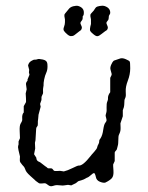

<svg xmlns="http://www.w3.org/2000/svg" viewBox="-20 -644 518 671"><path d="M76.2 -366.2 83 -382.8 81.1 -391.1 82 -399.9 78.1 -415Q80.1 -425.3 88.9 -430.7Q97.2 -436 101.6 -435.5Q106 -435.1 110.8 -437Q115.7 -439 129.4 -436Q143.1 -433.1 145 -423.8Q146 -419.9 146 -411.6Q146 -398.9 141.6 -389.6Q137.2 -380.4 134.3 -366.2Q131.8 -352.1 132.3 -349.1Q132.8 -346.2 131.3 -339.4Q129.9 -333 130.4 -325.7Q130.9 -318.4 129.9 -316.4Q128.9 -314.5 127 -310.1Q125 -306.2 125 -304.2V-297.4Q125 -293 124 -292L120.1 -280.8L122.1 -271L115.2 -245.1Q114.3 -243.2 114.3 -238.8Q114.3 -234.4 113.3 -228Q111.8 -220.7 112.3 -212.9Q112.8 -205.1 109.9 -202.1Q106.9 -199.2 106.4 -194.3Q106 -189.5 104 -153.8L102.1 -145L103 -125L99.1 -105Q100.1 -103 106.9 -92.8Q106.9 -81.5 117.7 -78.1Q120.1 -77.1 121.1 -76.2L138.2 -63Q142.1 -61 147 -56.2Q149.9 -55.2 155.8 -55.7Q161.6 -56.2 164.1 -52.7Q167 -48.8 168.5 -47.4Q169.9 -45.9 179.7 -46.4Q189.5 -46.9 189.9 -46.9L203.1 -44.9Q215.8 -47.9 233.4 -56.6Q251 -65.4 254.9 -65.4Q269 -63.5 296.9 -99.1Q298.8 -102.1 309.1 -113.3Q319.3 -124.5 319.8 -129.9Q320.8 -134.8 323.7 -139.6Q326.7 -144.5 326.7 -149.4Q326.2 -154.8 331.1 -160.2Q338.4 -171.4 340.8 -190.9Q343.8 -210.4 348.1 -214.8L352.1 -221.2Q353 -225.1 351.1 -231.4Q349.1 -237.8 349.1 -241.2L352.1 -252.9Q353 -255.9 352.5 -269Q352.1 -282.2 355 -289.1Q357.9 -295.4 357.4 -299.8Q356.4 -310.1 365.2 -321.8V-371.1Q365.2 -373 368.2 -377.9Q371.1 -382.8 370.1 -386.2L366.2 -400.9Q364.3 -407.2 368.2 -417Q372.1 -426.8 377.9 -432.1Q378.9 -432.1 400.9 -439.9Q408.7 -441.9 419.9 -437Q431.2 -432.1 433.1 -429.2Q435.1 -426.8 435.1 -405.3Q435.1 -383.8 426.8 -362.3Q418.5 -340.8 419.4 -324.7Q420.9 -309.1 418 -302.2Q415 -295.9 415 -293.9L414.1 -276.9Q414.1 -271 409.2 -258.8V-237.8L400.9 -212.9Q400.9 -208 401.4 -198.7Q401.9 -186.5 397.9 -178.2Q394 -170.4 394 -166L393.1 -144Q393.1 -139.6 391.1 -132.8Q389.2 -126 388.7 -123.5Q388.7 -121.1 384.8 -117.2Q380.9 -113.3 380.9 -110.8V-81.1Q376 -71.3 375.5 -69.3Q375 -67.4 376.5 -48.3Q377.9 -28.8 370.6 -21Q363.3 -13.2 348.1 -5.9Q341.3 -3.9 329.1 -8.8Q316.9 -13.7 314.9 -25.9Q314 -30.8 311.5 -36.6Q309.1 -42.5 300.3 -34.2Q288.1 -23.9 286.6 -23.9Q284.7 -23.9 280.3 -21Q273.4 -16.6 265.1 -14.2L254.9 -11.2Q252.9 -10.7 250 -7.8Q247.1 -4.9 245.1 -3.9L229 3.9L217.8 2L204.1 3.9Q200.2 4.9 192.4 3.9Q184.6 2.9 178.7 2.9Q173.3 2.9 164.6 5.9Q155.8 8.8 148.4 2.9Q141.1 -2.9 138.2 -3.4Q135.7 -3.9 127 -2.9Q118.2 -2 115.2 -4.4Q112.3 -6.8 108.4 -9.3Q104.5 -11.7 101.1 -15.6Q96.7 -19.5 86.9 -28.3Q77.1 -37.1 73.2 -42.5Q69.3 -47.9 68.4 -51.8Q66.9 -55.7 65.4 -58.6Q64 -61.5 58.1 -67.4Q52.7 -74.2 50.8 -77.1Q48.8 -80.1 49.3 -87.4Q49.8 -94.7 49.8 -97.2Q43 -124.5 43 -129.4Q43 -134.3 44.9 -139.2V-149.9L49.8 -161.1Q49.8 -167 48.8 -185.5Q47.9 -204.1 51.8 -211.4Q56.2 -218.8 57.1 -221.7Q58.1 -224.6 57.6 -230Q56.6 -244.6 63 -251V-272.9L69.8 -285.2Q71.8 -286.1 70.8 -300.8Q69.8 -315.4 69.8 -317.4Q69.8 -318.4 73.2 -332L70.8 -350.1Q70.8 -356.4 76.2 -361.8ZM360.4 -587.4Q359.9 -585.9 359.9 -580.6Q359.9 -575.2 356.4 -571.8Q353 -567.9 352.1 -565.4Q351.1 -563 354 -557.1Q356.9 -550.8 356.9 -547.9Q356.9 -544.9 355.5 -542Q354 -539.1 352.5 -538.1Q351.1 -537.1 347.2 -534.7Q343.3 -532.2 335 -525.4Q326.7 -518.6 321.3 -517.6Q315.9 -516.6 307.1 -523.9Q298.3 -530.8 295.4 -535.6Q292.5 -540.5 297.9 -560.1V-576.2Q294.9 -589.8 295.9 -592.8Q296.9 -595.7 302.7 -601.6Q308.6 -607.4 311 -612.3Q314 -617.2 316.4 -619.1Q318.4 -621.1 328.1 -623Q337.9 -625 345.2 -623Q366.2 -616.2 365.2 -598.1Q364.3 -594.7 362.3 -591.8Q360.4 -588.9 360.4 -587.4ZM269 -580.6Q269 -575.7 265.6 -571.8Q262.2 -567.9 261.2 -564.9Q260.3 -562 263.2 -556.6Q266.1 -550.8 266.1 -547.9Q266.1 -544.9 264.6 -541.5Q263.2 -538.1 257.3 -534.7Q252 -531.2 244.1 -524.4Q236.3 -517.6 231 -518.1Q224.6 -516.1 215.8 -523.4Q207 -530.8 203.6 -536.1Q200.2 -541.5 203.6 -549.8Q207 -558.6 207 -566.4V-576.2Q204.1 -589.8 205.1 -592.8Q206.1 -595.7 211.4 -601.6Q216.8 -607.4 220.2 -612.3Q225.1 -619.1 235.8 -622.1Q247.1 -625 253.9 -623Q274.9 -616.2 272.9 -597.2Q272.9 -590.8 269 -586.9Z"/></svg>

Font: AntiqueNobleLightItalic
Style: LightItalic
Weight: 400
Version: Version 001.000